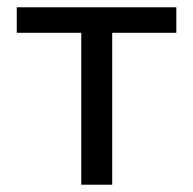

<svg xmlns="http://www.w3.org/2000/svg" viewBox="-20 -507 530 527"><path d="M464 -417H288V0H203V-417H26V-487H464Z"/></svg>

Font: Exo 2.0
Style: Regular
Weight: 400
Designer: Natanael Gama
Version: Version 1.001;PS 001.001;hotconv 1.0.70;makeotf.lib2.5.58329